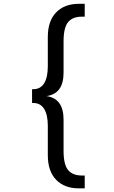

<svg xmlns="http://www.w3.org/2000/svg" viewBox="-20 -832 610 1030"><path d="M158.5 -279.5H152V-353.5H158.5Q197 -353.5 216.8 -385.2Q236.5 -417 236.5 -476V-633Q236.5 -719.5 281.2 -765.5Q326 -811.5 403 -811.5H434.5V-742.5H418.5Q369.5 -742.5 345.2 -713Q321 -683.5 321 -610.5V-442.5Q321 -329 229.5 -316.5Q321 -303.5 321 -190.5V-22.5Q321 50.5 345.2 80Q369.5 109.5 418.5 109.5H434.5V178.5H403Q326 178.5 281.2 132.5Q236.5 86.5 236.5 0V-157Q236.5 -216 216.8 -247.8Q197 -279.5 158.5 -279.5Z"/></svg>

Font: League Mono Narrow
Style: Regular
Weight: 400
Width: 3
Designer: Tyler Finck
Foundry: The League of Moveable Type / Tyler Finck
Version: Version 2.210